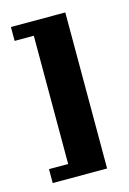

<svg xmlns="http://www.w3.org/2000/svg" viewBox="-79 -472 358 534"><g transform="rotate(-15 100.0 -204.5)"><path d="M162.8 -428.8H6.2V-388.8H61.4V-19.6H6.2V20.5H162.8Z"/></g></svg>

Font: Gidugu
Style: Regular
Weight: 400
Designer: Purushoth Kumar Guthula
Foundry: Silicon Andhra, USA.
Version: Version 1.0.5; ttfautohint (v1.2.25-373a) -l 7 -r 28 -G 50 -